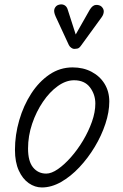

<svg xmlns="http://www.w3.org/2000/svg" viewBox="-20 -836 556 866"><path d="M169 9.5Q137.5 9.5 109.8 -9.8Q82 -29 64.8 -66.8Q47.5 -104.5 47.5 -160Q47.5 -227.5 66.8 -293.8Q86 -360 120.8 -413.8Q155.5 -467.5 203 -499.8Q250.5 -532 307.5 -532Q355.5 -532 393 -512.2Q430.5 -492.5 451.8 -457.8Q473 -423 473 -378Q473 -331 455.5 -277.8Q438 -224.5 407.5 -173.8Q377 -123 338 -81.5Q299 -40 255.5 -15.2Q212 9.5 169 9.5ZM106.5 -166Q106.5 -108.5 129.2 -80.8Q152 -53 188.5 -53Q212 -53 241.2 -73.2Q270.5 -93.5 300.2 -127.2Q330 -161 354.8 -202.5Q379.5 -244 394.8 -287.2Q410 -330.5 410 -369Q410 -410 385.8 -442Q361.5 -474 314 -474Q277.5 -474 240.8 -447.8Q204 -421.5 173.8 -377Q143.5 -332.5 125 -277.8Q106.5 -223 106.5 -166ZM313.5 -615.5Q309 -615.5 301.8 -620.2Q294.5 -625 290.5 -633L231 -761.5Q220.5 -784.5 226.2 -797.5Q232 -810.5 243.5 -814Q258.5 -819 270 -813Q281.5 -807 285.5 -792.5L321.5 -680.5L384.5 -791.5Q397.5 -813 412.5 -813.8Q427.5 -814.5 437 -807Q448.5 -796.5 448 -783.8Q447.5 -771 439 -759L346 -631Q337.5 -618.5 329.2 -617Q321 -615.5 313.5 -615.5Z"/></svg>

Font: Edu QLD Hand
Style: Regular
Weight: 400
Designer: Tina and Corey Anderson, Eben Sorkin
Foundry: Sorkin Type Co.
Version: Version 2.000